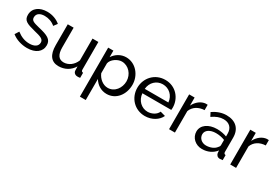

<svg xmlns="http://www.w3.org/2000/svg" viewBox="27 -1406 3535 2493"><g transform="rotate(30 1794.5 -159.0)"><path d="M254 10C381 10 461 -52 461 -149C461 -237 395 -267 256 -299C167 -321 133 -333 133 -381C133 -441 184 -467 248 -467C305 -467 362 -448 406 -409L446 -462C399 -503 329 -531 250 -531C138 -531 50 -474 50 -369C50 -285 103 -264 229 -232C329 -208 376 -193 376 -141C376 -86 328 -55 252 -55C184 -55 124 -78 63 -125L25 -66C84 -17 170 10 254 10Z M726 10C817 10 896 -33 943 -112L945 -51C946 -20 972 3 1007 3C1018 3 1027 3 1047 0V-76C1028 -77 1019 -87 1019 -108V-522H931V-195C900 -115 831 -66 759 -66C685 -66 648 -119 648 -226V-522H560V-209C560 -64 617 10 726 10Z M1447 10C1586 10 1681 -112 1681 -261C1681 -403 1577 -531 1434 -531C1354 -531 1285 -488 1244 -424V-522H1166V213H1254V-103C1293 -38 1360 10 1447 10ZM1420 -66C1348 -66 1283 -120 1254 -189V-338C1267 -402 1349 -455 1412 -455C1512 -455 1591 -366 1591 -261C1591 -162 1524 -66 1420 -66Z M2020 10C2125 10 2214 -46 2248 -122L2172 -143C2151 -90 2086 -56 2023 -56C1932 -56 1855 -128 1847 -231H2280C2281 -238 2282 -250 2282 -265C2282 -405 2179 -531 2021 -531C1864 -531 1754 -408 1754 -261C1754 -113 1863 10 2020 10ZM1845 -296C1853 -395 1927 -465 2021 -465C2114 -465 2191 -396 2199 -296Z M2656 -525C2649 -526 2640 -526 2627 -526C2560 -521 2498 -473 2462 -401V-522H2380V0H2468V-322C2496 -398 2568 -442 2656 -445Z M2877 10C2958 10 3033 -23 3080 -86L3082 -49C3086 -20 3107 4 3142 4C3155 4 3165 3 3184 0V-76C3165 -77 3156 -87 3156 -108V-321C3156 -454 3075 -531 2938 -531C2870 -531 2802 -508 2735 -463L2764 -406C2822 -447 2877 -467 2930 -467C3018 -467 3068 -415 3068 -330V-288C3028 -304 2973 -314 2922 -314C2793 -314 2702 -248 2702 -153C2702 -61 2778 10 2877 10ZM2900 -56C2835 -56 2786 -101 2786 -160C2786 -220 2847 -261 2935 -261C2981 -261 3025 -253 3068 -236V-159C3068 -146 3062 -133 3049 -120C3021 -81 2963 -56 2900 -56Z M3573 -525C3566 -526 3557 -526 3544 -526C3477 -521 3415 -473 3379 -401V-522H3297V0H3385V-322C3413 -398 3485 -442 3573 -445Z"/></g></svg>

Font: Raleway Med
Style: Regular
Weight: 500
Designer: Matt McInerney, Pablo Impallari, Rodrigo Fuenzalida
Foundry: Matt McInerney, Pablo Impallari, Rodrigo Fuenzalida
Version: Version 3.00 July 28, 2015